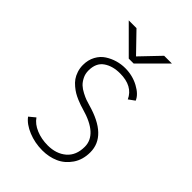

<svg xmlns="http://www.w3.org/2000/svg" viewBox="-205 -761 859 859"><g transform="rotate(45 225.0 -331.5)"><path d="M362 -674 241 -553H210L89 -674H138L226 -583L313 -674ZM227 11Q179.5 11 137.5 -6.2Q95.5 -23.5 75 -51L104 -75Q121 -50 154.5 -36Q188 -22 228 -22Q281.5 -22 315.8 -51.2Q350 -80.5 350 -135Q350 -213 225 -248Q213.5 -251.5 205.5 -254Q197.5 -256.5 181.5 -263.2Q165.5 -270 154 -276.8Q142.5 -283.5 128.8 -295Q115 -306.5 106 -319.2Q97 -332 91 -350Q85 -368 85 -388Q85 -420 98.5 -445Q112 -470 133.8 -484Q155.5 -498 179.8 -505Q204 -512 229 -512Q275.5 -512 314.5 -491Q353.5 -470 365 -442L336 -421Q309.5 -479 229 -479Q182 -479 151 -457.2Q120 -435.5 120 -388Q120 -367 128.8 -349.8Q137.5 -332.5 149 -321.8Q160.5 -311 178 -302Q195.5 -293 206.5 -289Q217.5 -285 232 -281Q385 -238.5 385 -135Q385 -88 361.8 -54Q338.5 -20 303.5 -4.5Q268.5 11 227 11Z"/></g></svg>

Font: League Mono Condensed Thin
Style: Regular
Weight: 100
Width: 1
Designer: Tyler Finck
Foundry: The League of Moveable Type / Tyler Finck
Version: Version 2.210